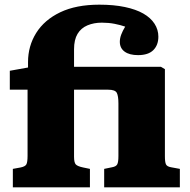

<svg xmlns="http://www.w3.org/2000/svg" viewBox="-20 -802 813 822"><path d="M35 0V-79L68 -85Q88 -89 93 -98.5Q98 -108 98 -135V-418H22V-499L100 -513V-536Q100 -605 135 -661Q170 -717 238 -749.5Q306 -782 405 -782Q467 -782 514.5 -772Q562 -762 593.5 -744Q625 -726 641.5 -700.5Q658 -675 658 -645Q658 -609 636.5 -587.5Q615 -566 571 -566Q534 -566 513.5 -581Q493 -596 493 -623Q493 -638 499 -654Q505 -670 516 -688Q496 -695 470.5 -700Q445 -705 416 -705Q382 -705 354.5 -693.5Q327 -682 312 -657Q297 -632 297 -591V-516H669L686 -506V-133Q686 -108 690.5 -98.5Q695 -89 712 -86L750 -79V0H426V-79L460 -86Q477 -89 482 -98.5Q487 -108 487 -134V-359Q487 -391 480 -404.5Q473 -418 443 -418H297V-131Q297 -106 304.5 -98Q312 -90 336 -85L365 -79V0Z"/></svg>

Font: Literata 18pt ExtraBold
Style: Regular
Weight: 800
Designer: Latin by Veronika Burian and Jose Scaglione. Greek by Irene Vlachou. Cyrillic by Vera Evstafieva.
Foundry: TypeTogether
Version: Version 3.103;gftools[0.9.29]